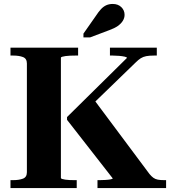

<svg xmlns="http://www.w3.org/2000/svg" viewBox="-20 -951 878 971"><path d="M33 0V-40H47Q76 -40 96 -47.5Q116 -55 116 -80V-630Q116 -655 96 -662.5Q76 -670 47 -670H33V-710H375V-670H360Q348 -670 335 -669.5Q322 -669 311.5 -667.5Q301 -666 294.5 -664Q288 -662 288 -659V-51Q288 -48 294 -46Q300 -44 310 -42.5Q320 -41 331.5 -40.5Q343 -40 355 -40H368V0ZM473 0V-40H485Q499 -40 514 -41Q529 -42 539.5 -44Q550 -46 550 -49L319 -345V-359L622 -658Q622 -662 610.5 -664.5Q599 -667 583 -668.5Q567 -670 551 -670H536V-710H773V-670H758Q735 -670 719.5 -667Q704 -664 692 -656.5Q680 -649 666 -635L415 -392L448 -457L736 -71Q746 -59 755.5 -52Q765 -45 778 -42.5Q791 -40 810 -40H820V0ZM465 -871 402 -781V-762H436L534 -799Q559 -808 575.5 -819.5Q592 -831 601 -845.5Q610 -860 610 -876Q610 -899 593.5 -915Q577 -931 550 -931Q532 -931 517.5 -924.5Q503 -918 490.5 -904.5Q478 -891 465 -871Z"/></svg>

Font: Roboto Serif 120pt Expanded SemiBold
Style: Regular
Weight: 600
Width: 7
Designer: Greg Gazdowicz
Foundry: Commercial Type
Version: Version 1.008